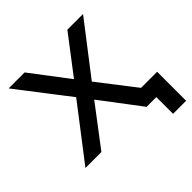

<svg xmlns="http://www.w3.org/2000/svg" viewBox="-171 -668 920 920"><g transform="rotate(-45 289.0 -208.5)"><path d="M237.1 -296.9 236.1 -247 18.4 -529.9H126.6L292.1 -312.1L250.7 -313L416.3 -529.9H522.6L302.9 -244.7L303.9 -296.1L533.3 0H423.3L248.4 -231.1L288.6 -226L117.1 0H9ZM489.4 -24.3 512.9 0H422.4V-83.1H577.9V113.3H489.4Z"/></g></svg>

Font: iiserrat Thin
Style: Regular
Weight: 100
Designer: Akira Ohta
Foundry: Akira Ohta
Version: Version 1.200;Glyphs 3.3.1 (3343)